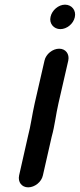

<svg xmlns="http://www.w3.org/2000/svg" viewBox="-20 -708 342 824"><path d="M171 -448 129 -265C118 -217 112 -168 100 -123L62 45C56 73 73 96 101 96C129 96 158 73 164 45L202 -122C215 -168 220 -218 231 -265L273 -448C279 -476 262 -499 234 -499C206 -499 177 -476 171 -448ZM197 -636C190 -607 211 -583 239 -583C267 -583 295 -606 301 -634C308 -663 288 -688 259 -688C231 -688 203 -664 197 -636Z"/></svg>

Font: Electronic
Style: UltBlkIt
Weight: 500
Version: Version 1.011